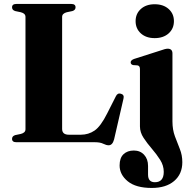

<svg xmlns="http://www.w3.org/2000/svg" viewBox="-20 -720 956 972"><path d="M346.5 -664 318 -658Q294.5 -652 294.5 -634.5V-67.5Q294.5 -38 328.5 -38H389.5Q428 -38 459 -59.2Q490 -80.5 523 -146.5L566.5 -232.5Q575 -250.5 592 -245.5Q610.5 -240.5 605 -220L557.5 -14Q549.5 15.5 530 15.5Q518.5 15.5 502.8 7.8Q487 0 461 0H63Q41 0 41 -17Q41 -31 57 -36L85.5 -42Q109 -48 109 -65.5V-634.5Q109 -652 85.5 -658L57 -664Q41 -669 41 -683Q41 -700 63 -700H340.5Q362.5 -700 362.5 -683Q362.5 -669 346.5 -664ZM763 -527Q719.5 -527 693 -551Q666.5 -575 666.5 -613Q666.5 -650.5 693 -674.5Q719.5 -698.5 763 -698.5Q807 -698.5 833.8 -674.5Q860.5 -650.5 860.5 -613Q860.5 -575 833.8 -551Q807 -527 763 -527ZM853 -105.5Q853 -63.5 865.5 -30Q878 3.5 890.5 34.5Q903 65.5 903 101Q903 161 861.8 196.2Q820.5 231.5 748.5 231.5Q668 231.5 626.8 197.8Q585.5 164 585.5 117.5Q585.5 79.5 605.2 60.8Q625 42 657.5 42Q689.5 42 709.5 63.5Q729.5 85 729.5 120V164Q729.5 202.5 764 202.5Q809 202.5 809 150Q809 118 790.8 89.2Q772.5 60.5 748.8 33Q725 5.5 706.8 -22.2Q688.5 -50 688.5 -80V-370.5Q688.5 -387 676 -389L654 -390.5Q641.5 -393.5 641.5 -404.5Q641.5 -415 658.5 -421.5L790 -463.5Q817.5 -473.5 828.5 -473.5Q853 -473.5 853 -449.5Z"/></svg>

Font: Fraunces 72pt S000
Style: Bold
Weight: 700
Version: Version 1.000; ttfautohint (v1.8.3)